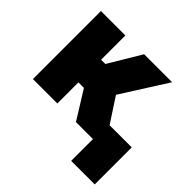

<svg xmlns="http://www.w3.org/2000/svg" viewBox="-174 -729 1089 1089"><g transform="rotate(45 370.0 -185.0)"><path d="M49.7 0V-545.5H245.7V-350.9H279.8L396.3 -545.5H620.7L446 -269.9L622.2 0H394.9L289.8 -169H245.7V0ZM720.2 -122.2V174.7H531.2V-122.2Z"/></g></svg>

Font: Inter UI Black
Style: Regular
Weight: 900
Designer: Rasmus Andersson
Foundry: rsms
Version: 3.2;8d6f07862